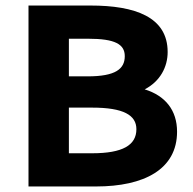

<svg xmlns="http://www.w3.org/2000/svg" viewBox="-20 -674 697 694"><path d="M327 0C501 0 620 -62 620 -198C620 -275 578 -328 503 -351C559 -380 586 -432 586 -486C586 -613 468 -654 307 -654H83V0ZM229 -534H299C396 -534 431 -514 431 -471C431 -425 398 -398 297 -398H229ZM229 -285H313C426 -285 473 -258 473 -207C473 -149 423 -120 313 -120H229Z"/></svg>

Font: Falling Sky
Style: Bd+
Weight: 400
Designer: Paul D. Hunt
Foundry: Adobe Systems Incorporated
Version: Version 1.02